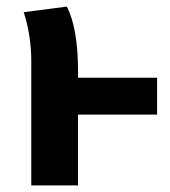

<svg xmlns="http://www.w3.org/2000/svg" viewBox="-20 -563 517 583"><path d="M457 -327V-215H217V0H75V-376Q75 -455 52 -526L183 -543Q217 -477 217 -344V-327Z"/></svg>

Font: FiraGO SemiBold
Style: Regular
Weight: 600
Designer: bBox Type
Foundry: bBox Type GmbH
Version: Version 1.001;PS 001.001;hotconv 1.0.88;makeotf.lib2.5.64775